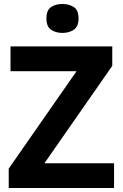

<svg xmlns="http://www.w3.org/2000/svg" viewBox="-20 -948 619 968"><path d="M555 0H24V-98L366 -589H33V-714H546V-616L204 -125H555ZM295 -928Q328 -928 352 -912.5Q376 -897 376 -855Q376 -814 352 -798Q328 -782 295 -782Q261 -782 237.5 -798Q214 -814 214 -855Q214 -897 237.5 -912.5Q261 -928 295 -928Z"/></svg>

Font: Noto Sans Balinese
Style: Regular
Weight: 400
Designer: Aditya Bayu, David Williams
Foundry: David Williams
Version: Version 2.003